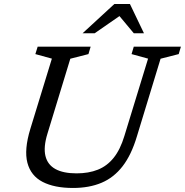

<svg xmlns="http://www.w3.org/2000/svg" viewBox="-20 -923 918 953"><path d="M215.5 -259.5Q195 -193 205.5 -149.2Q216 -105.5 255 -84Q294 -62.5 360 -62.5Q420 -62.5 465.8 -80.8Q511.5 -99 544.2 -139.8Q577 -180.5 597.5 -248.5L715 -632L633 -654.5L644 -691.5H878L867 -654.5L777 -631.5L659.5 -246Q632 -154 588.5 -97.8Q545 -41.5 484 -15.8Q423 10 342 10Q250 10 191.5 -20.2Q133 -50.5 116 -115Q99 -179.5 130.5 -283L237.5 -632L155.5 -654.5L167 -691.5H430L419 -654.5L329 -631.5ZM390 -758 547.5 -903H625L694.5 -758H644L566 -851.5H585L450 -758Z"/></svg>

Font: Newsreader 11pt
Style: Italic
Weight: 400
Italic angle: -17°
Version: Version 1.003